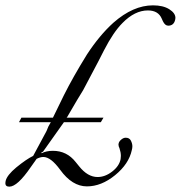

<svg xmlns="http://www.w3.org/2000/svg" viewBox="-26 -698 676 718"><path d="M172 -258 213 -342Q247 -410 299 -494Q346 -566 398 -613Q472 -678 546 -678Q584 -678 607 -663.5Q630 -649 630 -631Q630 -628 629 -624Q624 -602 603 -602Q591 -602 583 -619L579 -628Q566 -659 527 -659Q478 -659 432 -612Q398 -578 363 -510L341 -467Q321 -428 285 -361Q269 -336 225 -260L223 -258H361L351 -241H213L135 -131L128 -127L130 -125Q147 -134 172 -134Q224 -134 257 -92L270 -76Q302 -36 339 -36Q367 -36 393.5 -56.5Q420 -77 425 -103Q426 -109 426 -115Q426 -128 421 -143Q417 -151 417 -158Q417 -160 418 -163Q420 -170 428 -176.5Q436 -183 444 -183Q458 -183 463.5 -172Q469 -161 469 -151Q469 -144 467 -137Q456 -85 404.5 -43Q353 -1 299 -1Q244 -1 199 -63Q164 -111 136 -111Q125 -111 111 -104L89 -73Q39 0 9 0Q-6 0 -6 -13Q-6 -17 -5 -21Q0 -43 35 -72Q73 -103 98 -115Q124 -163 148 -208L155 -225L164 -241H45L54 -258Z"/></svg>

Font: New Athena Unicode
Style: Italic
Weight: 400
Designer: J. Rusten 1997; rev. by R. Hancock 2001, 2002, rev. by D. Mastronarde 2002-2019
Foundry: Society for Classical Studies (formerly American Philological Association)
Version: Version 5.008